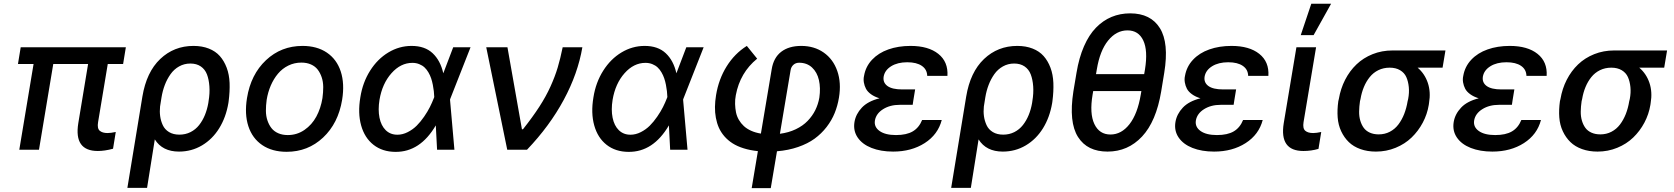

<svg xmlns="http://www.w3.org/2000/svg" viewBox="-20 -797 8911 1022"><path d="M649.9 -545.5 635.3 -456.3H553.6L502.1 -147Q496.4 -113.6 510.7 -101.2Q524.9 -88.8 552.6 -88.8Q568.9 -88.8 596.2 -94.5L581.7 -5.3Q537.3 6.7 500.7 6.7Q372.9 6.7 396.7 -141L448.9 -456.3H263.5L187.5 0H82.7L158.7 -456.3H75.6L90.2 -545.5Z M658 203.1 737.9 -282.7Q759.6 -413.4 832.9 -483Q906.2 -552.6 1009.9 -552.6Q1055.8 -552.6 1091.4 -538.5Q1127.1 -524.5 1150 -498.8Q1172.9 -473 1186.6 -436.6Q1200.3 -400.2 1202.1 -355.5Q1203.8 -310.7 1197.1 -258.5L1195.7 -248.6Q1182.9 -172.6 1146.8 -114.3Q1110.8 -56.1 1055.2 -23.1Q999.6 9.9 932.9 9.9Q844.5 9.9 804 -55L762.8 203.1ZM832 -230.1Q829.2 -203.1 832.6 -178.4Q835.9 -153.8 846.4 -130.9Q856.9 -108 879.6 -94.1Q902.3 -80.3 935 -80.3Q967.3 -80.3 994.3 -93.9Q1021.3 -107.6 1040 -131.4Q1058.6 -155.2 1070.7 -184.7Q1082.7 -214.1 1088.8 -248.6L1090.2 -258.5Q1097.3 -300.8 1094.6 -337.4Q1092 -373.9 1081.7 -400.9Q1071.4 -427.9 1048.8 -443.4Q1026.3 -458.8 993.3 -458.8Q960.6 -458.8 933.4 -443.5Q906.2 -428.3 887.8 -402.2Q869.3 -376.1 857.4 -345Q845.5 -313.9 839.8 -279.1Z M1505.7 11Q1428.6 11 1375.9 -24.7Q1323.2 -60.4 1302 -125.2Q1280.9 -190 1294.7 -274.9Q1315 -400.6 1395.8 -476.6Q1476.6 -552.6 1590.2 -552.6Q1667.3 -552.6 1720 -516.9Q1772.7 -481.2 1793.9 -416.2Q1815 -351.2 1801.1 -265.6Q1780.5 -140.6 1699.8 -64.8Q1619 11 1505.7 11ZM1511.7 -78.1Q1561.1 -78.1 1600.7 -105.5Q1640.3 -132.8 1663.9 -176.5Q1687.5 -220.2 1696.4 -274.9Q1700.6 -305.8 1700.5 -333.8Q1700.3 -361.9 1692.3 -385.7Q1684.3 -409.4 1670.8 -426.8Q1657.3 -444.2 1635.1 -454Q1612.9 -463.8 1584.2 -463.8Q1546.9 -463.8 1514.7 -448Q1482.6 -432.2 1459.7 -404.8Q1436.8 -377.5 1421.5 -342.2Q1406.2 -306.8 1399.5 -266Q1395.2 -235.1 1395.4 -207.2Q1395.6 -179.3 1403.6 -155.7Q1411.6 -132.1 1425.1 -114.9Q1438.6 -97.7 1460.8 -87.9Q1483 -78.1 1511.7 -78.1Z M2084.5 11.4Q2015.6 11 1968.2 -26.1Q1920.8 -63.2 1902.3 -129.3Q1883.9 -195.3 1898.1 -279.1Q1910.5 -358.3 1950.1 -420.8Q1989.7 -483.3 2047.4 -517.9Q2105.1 -552.6 2170.8 -552.6Q2241.5 -552.6 2282.8 -513.8Q2324.2 -475.1 2339.5 -407.3H2339.8L2392.4 -545.5H2484.7L2376.8 -271.3L2375.4 -266.7L2398.8 0H2306.5L2299.7 -129.6Q2216.3 12.8 2084.5 11.4ZM2291.5 -280.5V-280.9Q2290.8 -296.9 2289.2 -311.8Q2287.6 -326.7 2283.9 -345.5Q2280.2 -364.3 2274.9 -380.1Q2269.5 -396 2260.5 -411.6Q2251.4 -427.2 2239.9 -438Q2228.3 -448.9 2211.6 -455.6Q2195 -462.4 2175.1 -462.4Q2112.6 -462.4 2063.6 -407.1Q2014.6 -351.9 2000 -265.6Q1991.5 -212.7 2000 -170.5Q2008.5 -128.2 2033.2 -104Q2057.9 -79.9 2095.2 -79.9Q2123.2 -79.9 2150.4 -93.8Q2177.6 -107.6 2198.2 -128.2Q2218.8 -148.8 2237.6 -176.1Q2256.4 -203.5 2268.3 -227.3Q2280.2 -251.1 2289.4 -274.9Z M2680 0 2568.2 -545.5H2681.1L2758.2 -109H2763.8Q2815.3 -174 2851 -229.2Q2886.7 -284.4 2910.5 -337.2Q2934.3 -389.9 2948.5 -437.3Q2962.7 -484.7 2975.1 -545.5H3079.9Q3056.1 -405.5 2981 -266Q2905.9 -126.4 2785.2 0Z M3325.3 11.4Q3256.4 11 3209 -26.1Q3161.6 -63.2 3143.1 -129.3Q3124.6 -195.3 3138.8 -279.1Q3151.3 -358.3 3190.9 -420.8Q3230.5 -483.3 3288.2 -517.9Q3345.9 -552.6 3411.6 -552.6Q3482.2 -552.6 3523.6 -513.8Q3565 -475.1 3580.3 -407.3H3580.6L3633.2 -545.5H3725.5L3617.5 -271.3L3616.1 -266.7L3639.6 0H3547.2L3540.5 -129.6Q3457 12.8 3325.3 11.4ZM3532.3 -280.5V-280.9Q3531.6 -296.9 3530 -311.8Q3528.4 -326.7 3524.7 -345.5Q3521 -364.3 3515.6 -380.1Q3510.3 -396 3501.2 -411.6Q3492.2 -427.2 3480.6 -438Q3469.1 -448.9 3452.4 -455.6Q3435.7 -462.4 3415.8 -462.4Q3353.3 -462.4 3304.3 -407.1Q3255.3 -351.9 3240.8 -265.6Q3232.2 -212.7 3240.8 -170.5Q3249.3 -128.2 3274 -104Q3298.7 -79.9 3335.9 -79.9Q3364 -79.9 3391.2 -93.8Q3418.3 -107.6 3438.9 -128.2Q3459.5 -148.8 3478.3 -176.1Q3497.2 -203.5 3509.1 -227.3Q3521 -251.1 3530.2 -274.9Z M3981.2 204.5 4014.2 7.5Q3972.7 3.2 3938.6 -7.5Q3904.5 -18.1 3879.4 -34.1Q3854.4 -50.1 3835.9 -71.4Q3817.5 -92.7 3806.6 -117Q3795.8 -141.3 3790.5 -169.9Q3785.2 -198.5 3785.7 -228.3Q3786.2 -258.2 3791.5 -290.5Q3805.4 -375.7 3848 -443.9Q3890.6 -512.1 3955.3 -552.6L4010.3 -484.7Q3919 -410.2 3896.7 -290.5Q3892 -266.3 3892.8 -243.1Q3893.5 -219.8 3897.7 -198.9Q3902 -177.9 3912.8 -159.3Q3923.7 -140.6 3939.3 -126.1Q3954.9 -111.5 3978.2 -101Q4001.4 -90.6 4030.2 -85.9L4087.7 -428.3Q4097.7 -490.1 4138.3 -521.3Q4179 -552.6 4245 -552.6Q4313.9 -552.6 4364.3 -517.4Q4414.8 -482.2 4436.8 -419.2Q4458.8 -356.2 4445.7 -277.3Q4438.6 -234 4422.9 -195.3Q4407.3 -156.6 4380 -121.1Q4352.6 -85.6 4316.1 -58.9Q4279.5 -32.3 4228.2 -14.6Q4176.8 3.2 4115.8 8.2L4082.7 204.5ZM4131.4 -84.9Q4177.9 -90.9 4215.7 -109Q4253.6 -127.1 4278.9 -153.4Q4304.3 -179.7 4319.8 -210.9Q4335.2 -242.2 4341.3 -277.3Q4348.7 -328.8 4339.1 -370.7Q4329.5 -412.6 4302.2 -437.9Q4274.9 -463.1 4233.7 -463.1Q4215.2 -463.1 4202.9 -451.7Q4190.7 -440.3 4188.2 -422.9Z M4841.6 -262.4 4838.1 -239H4768.8Q4717.3 -239 4680.4 -215.7Q4643.5 -192.5 4637.1 -155.5Q4631.7 -121.1 4662.1 -99.6Q4692.5 -78.1 4749.3 -78.1Q4805.4 -78.1 4838.6 -97.7Q4871.8 -117.2 4888.5 -158.4H4992.9Q4972.7 -80.6 4902 -35.3Q4831.3 9.9 4734 9.9Q4668.3 9.9 4619 -9.6Q4569.6 -29.1 4545.1 -65.3Q4520.6 -101.6 4528.4 -148.1Q4535.5 -190 4567.6 -224.1Q4599.8 -258.2 4661.6 -273.8Q4634.6 -282 4616.1 -295.5Q4597.7 -308.9 4589.5 -324.6Q4581.3 -340.2 4578.3 -358.1Q4575.3 -376.1 4579.2 -393.1Q4587.7 -442.8 4621.8 -479Q4655.9 -515.3 4708.6 -533.9Q4761.4 -552.6 4826.7 -552.6Q4921.5 -552.6 4974.6 -510.3Q5027.7 -468 5023.1 -393.1H4915.5Q4914.8 -427.2 4886.9 -446.4Q4859 -465.6 4809.3 -465.6Q4757.5 -465.6 4723.5 -444.4Q4689.6 -423.3 4683.6 -389.2Q4678.6 -357.6 4703.7 -339.3Q4728.7 -321 4782 -321H4851.2Z M5043 203.1 5122.9 -282.7Q5144.5 -413.4 5217.9 -483Q5291.2 -552.6 5394.9 -552.6Q5440.7 -552.6 5476.4 -538.5Q5512.1 -524.5 5535 -498.8Q5557.9 -473 5571.6 -436.6Q5585.2 -400.2 5587 -355.5Q5588.8 -310.7 5582 -258.5L5580.6 -248.6Q5567.8 -172.6 5531.8 -114.3Q5495.7 -56.1 5440.2 -23.1Q5384.6 9.9 5317.8 9.9Q5229.4 9.9 5188.9 -55L5147.7 203.1ZM5217 -230.1Q5214.1 -203.1 5217.5 -178.4Q5220.9 -153.8 5231.4 -130.9Q5241.8 -108 5264.6 -94.1Q5287.3 -80.3 5320 -80.3Q5352.3 -80.3 5379.3 -93.9Q5406.2 -107.6 5424.9 -131.4Q5443.5 -155.2 5455.6 -184.7Q5467.7 -214.1 5473.7 -248.6L5475.1 -258.5Q5482.2 -300.8 5479.6 -337.4Q5476.9 -373.9 5466.6 -400.9Q5456.3 -427.9 5433.8 -443.4Q5411.2 -458.8 5378.2 -458.8Q5345.5 -458.8 5318.4 -443.5Q5291.2 -428.3 5272.7 -402.2Q5254.3 -376.1 5242.4 -345Q5230.5 -313.9 5224.8 -279.1Z M6177.2 -409.8 6160.9 -310.4Q6134.2 -150.6 6059.1 -70.3Q5984 9.9 5875.4 9.9Q5822.1 9.9 5782.7 -9.2Q5743.3 -28.4 5718.2 -67.8Q5693.2 -107.2 5687 -167.6Q5680.8 -228 5693.5 -310.4L5710.2 -409.8Q5723.4 -489.7 5750 -550.6Q5776.6 -611.5 5813.9 -649.7Q5851.2 -687.9 5896.8 -706.9Q5942.5 -725.9 5995.7 -725.9Q6105.1 -725.9 6154.1 -647Q6203.1 -568.2 6177.2 -409.8ZM5813.9 -402.3H6070.3L6074.6 -427.2Q6090.9 -528.1 6065.5 -581.7Q6040.1 -635.3 5981.5 -635.3Q5922.2 -635.3 5878.4 -581.1Q5834.5 -527 5818.2 -427.2ZM6052.2 -293.3 6055.4 -312.1H5799L5795.8 -293.3Q5778.8 -192.8 5805.2 -136.9Q5831.7 -81 5891 -81Q5949.2 -81 5992.2 -136Q6035.2 -191.1 6052.2 -293.3Z M6550.1 -262.4 6546.5 -239H6477.3Q6425.8 -239 6388.8 -215.7Q6351.9 -192.5 6345.5 -155.5Q6340.2 -121.1 6370.6 -99.6Q6400.9 -78.1 6457.7 -78.1Q6513.8 -78.1 6547.1 -97.7Q6580.3 -117.2 6596.9 -158.4H6701.3Q6681.1 -80.6 6610.4 -35.3Q6539.8 9.9 6442.5 9.9Q6376.8 9.9 6327.4 -9.6Q6278.1 -29.1 6253.6 -65.3Q6229 -101.6 6236.9 -148.1Q6244 -190 6276.1 -224.1Q6308.2 -258.2 6370 -273.8Q6343 -282 6324.6 -295.5Q6306.1 -308.9 6297.9 -324.6Q6289.8 -340.2 6286.8 -358.1Q6283.7 -376.1 6287.6 -393.1Q6296.2 -442.8 6330.3 -479Q6364.3 -515.3 6417.1 -533.9Q6469.8 -552.6 6535.2 -552.6Q6630 -552.6 6683.1 -510.3Q6736.2 -468 6731.5 -393.1H6623.9Q6623.2 -427.2 6595.3 -446.4Q6567.5 -465.6 6517.8 -465.6Q6465.9 -465.6 6432 -444.4Q6398.1 -423.3 6392 -389.2Q6387.1 -357.6 6412.1 -339.3Q6437.1 -321 6490.4 -321H6559.7Z M6880.7 -545.5H6985.4L6918.7 -147Q6913.4 -113.6 6927.6 -101.2Q6941.8 -88.8 6969.8 -88.8Q6987.2 -88.8 7012.8 -94.5L6998.2 -4.6Q6959.9 6.7 6918 6.7Q6789.4 6.7 6813.2 -141ZM6903.8 -610.1 6959.9 -777H7065.3L6972.3 -610.1Z M7103.7 -258.5 7106.5 -269.9Q7115.8 -324.9 7139.9 -372.2Q7164.1 -419.4 7200.5 -454.2Q7236.9 -489 7286.2 -508.7Q7335.6 -528.4 7392 -528.4H7674L7658.7 -436.8H7525.9Q7563.6 -404.8 7580.1 -356Q7596.6 -307.2 7586.6 -248.6L7585.2 -238.6Q7577.1 -188.9 7553.3 -144.2Q7529.5 -99.4 7493.8 -65Q7458.1 -30.5 7408.7 -10.3Q7359.4 9.9 7304 9.9Q7258.5 9.9 7221.4 -3.4Q7184.3 -16.7 7159.6 -40.7Q7134.9 -64.6 7119.1 -98.2Q7103.3 -131.7 7100.3 -172.1Q7097.3 -212.4 7103.7 -258.5ZM7221.9 -269.9 7219.1 -258.5Q7214.8 -229.4 7214.5 -203.3Q7214.1 -177.2 7220.7 -154.8Q7227.3 -132.5 7239.2 -116.3Q7251.1 -100.1 7271.5 -90.9Q7291.9 -81.7 7318.9 -81.7Q7351.2 -81.7 7378 -95.7Q7404.8 -109.7 7423.5 -134.4Q7442.1 -159.1 7454.4 -190.3Q7466.6 -221.6 7472.7 -258.5L7475.5 -269.9Q7481.9 -303.3 7478.9 -333.6Q7475.9 -364 7465.6 -386.9Q7455.3 -409.8 7432.5 -423.3Q7409.8 -436.8 7377.1 -436.8Q7344.1 -436.8 7316.9 -423.5Q7289.8 -410.2 7271 -386.7Q7252.1 -363.3 7239.9 -333.8Q7227.6 -304.3 7221.9 -269.9Z M8031.2 -262.4 8027.7 -239H7958.5Q7907 -239 7870 -215.7Q7833.1 -192.5 7826.7 -155.5Q7821.4 -121.1 7851.7 -99.6Q7882.1 -78.1 7938.9 -78.1Q7995 -78.1 8028.2 -97.7Q8061.4 -117.2 8078.1 -158.4H8182.5Q8162.3 -80.6 8091.6 -35.3Q8021 9.9 7923.7 9.9Q7858 9.9 7808.6 -9.6Q7759.2 -29.1 7734.7 -65.3Q7710.2 -101.6 7718 -148.1Q7725.1 -190 7757.3 -224.1Q7789.4 -258.2 7851.2 -273.8Q7824.2 -282 7805.8 -295.5Q7787.3 -308.9 7779.1 -324.6Q7771 -340.2 7767.9 -358.1Q7764.9 -376.1 7768.8 -393.1Q7777.3 -442.8 7811.4 -479Q7845.5 -515.3 7898.3 -533.9Q7951 -552.6 8016.3 -552.6Q8111.2 -552.6 8164.2 -510.3Q8217.3 -468 8212.7 -393.1H8105.1Q8104.4 -427.2 8076.5 -446.4Q8048.7 -465.6 7998.9 -465.6Q7947.1 -465.6 7913.2 -444.4Q7879.3 -423.3 7873.2 -389.2Q7868.3 -357.6 7893.3 -339.3Q7918.3 -321 7971.6 -321H8040.8Z M8283.4 -258.5 8286.2 -269.9Q8295.5 -324.9 8319.6 -372.2Q8343.8 -419.4 8380.1 -454.2Q8416.5 -489 8465.9 -508.7Q8515.3 -528.4 8571.7 -528.4H8853.7L8838.4 -436.8H8705.6Q8743.3 -404.8 8759.8 -356Q8776.3 -307.2 8766.3 -248.6L8764.9 -238.6Q8756.7 -188.9 8733 -144.2Q8709.2 -99.4 8673.5 -65Q8637.8 -30.5 8588.4 -10.3Q8539.1 9.9 8483.7 9.9Q8438.2 9.9 8401.1 -3.4Q8364 -16.7 8339.3 -40.7Q8314.6 -64.6 8298.8 -98.2Q8283 -131.7 8280 -172.1Q8277 -212.4 8283.4 -258.5ZM8401.6 -269.9 8398.8 -258.5Q8394.5 -229.4 8394.2 -203.3Q8393.8 -177.2 8400.4 -154.8Q8407 -132.5 8418.9 -116.3Q8430.8 -100.1 8451.2 -90.9Q8471.6 -81.7 8498.6 -81.7Q8530.9 -81.7 8557.7 -95.7Q8584.5 -109.7 8603.2 -134.4Q8621.8 -159.1 8634.1 -190.3Q8646.3 -221.6 8652.3 -258.5L8655.2 -269.9Q8661.6 -303.3 8658.6 -333.6Q8655.5 -364 8645.2 -386.9Q8634.9 -409.8 8612.2 -423.3Q8589.5 -436.8 8556.8 -436.8Q8523.8 -436.8 8496.6 -423.5Q8469.5 -410.2 8450.6 -386.7Q8431.8 -363.3 8419.6 -333.8Q8407.3 -304.3 8401.6 -269.9Z"/></svg>

Font: Karasuma Gothic
Style: Medium Italic
Weight: 500
Italic angle: 9.39998°
Designer: Rasmus Andersson / Ryoko Nishizuka
Foundry: Genbu
Version: Version 1.00